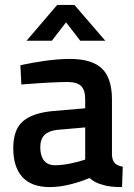

<svg xmlns="http://www.w3.org/2000/svg" viewBox="-20 -751 547 782"><path d="M34 -148Q34 -224 74.5 -258Q115 -292 199 -299L327 -310V-346Q327 -385 310 -401Q293 -417 255 -417Q197 -417 67 -407L63 -485Q105 -495 161.5 -503Q218 -511 264 -511Q355 -511 395.5 -471.5Q436 -432 436 -346V-118Q438 -96 448 -86Q458 -76 480 -72L477 11Q424 11 396 1Q368 -6 344 -26Q313 -12 268 -0.5Q223 11 183 11Q109 11 71.5 -29.5Q34 -70 34 -148ZM327 -101V-232L212 -222Q178 -218 161 -201Q144 -184 144 -151Q144 -117 159 -97.5Q174 -78 205 -78Q232 -78 266.5 -85Q301 -92 327 -101ZM213 -731H283L409 -585H307L249 -660L191 -585H88Z"/></svg>

Font: Cairo SemiBold
Style: Regular
Weight: 600
Designer: Mohamed Gaber, Accademia di Belle Arti di Urbino and others
Foundry: Kief Type Foundry, Accademia di Belle Arti di Urbino and others
Version: Version 3.011